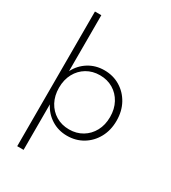

<svg xmlns="http://www.w3.org/2000/svg" viewBox="-259 -991 1235 1383"><g transform="rotate(30 358.0 -300.0)"><path d="M112 260V-860H165V-394.5Q196 -456 253.8 -492Q311.5 -528 384 -528Q457 -528 515 -493Q573 -458 606.8 -396.8Q640.5 -335.5 640.5 -256Q640.5 -177 606.8 -115.5Q573 -54 515 -19Q457 16 384 16Q311.5 16 253.8 -20.5Q196 -57 165 -118.5V260ZM374 -31Q435.5 -31 483.5 -59.8Q531.5 -88.5 559 -139.2Q586.5 -190 586.5 -256Q586.5 -322.5 559 -373.2Q531.5 -424 483.5 -452.5Q435.5 -481 374 -481Q313 -481 265 -452.5Q217 -424 189.5 -373.2Q162 -322.5 162 -256Q162 -190 189.2 -139.2Q216.5 -88.5 264.5 -59.8Q312.5 -31 374 -31Z"/></g></svg>

Font: Spartan Thin Light
Style: Regular
Weight: 300
Version: Version 1.004